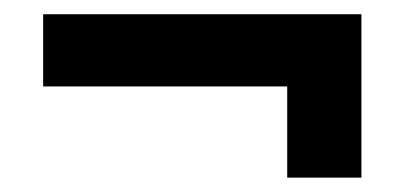

<svg xmlns="http://www.w3.org/2000/svg" viewBox="-20 -455 573 267"><path d="M379.4 -208V-334.8H40V-435.2H482.6V-208Z"/></svg>

Font: Stick No Bills ExtraLight
Style: Regular
Weight: 200
Designer: Kosala Senevirathne, Siva Puranthara, Lasantha Premarathna, Tharique Azeez
Foundry: mooniak
Version: Version 2.000